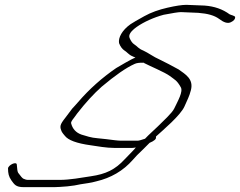

<svg xmlns="http://www.w3.org/2000/svg" viewBox="-20 -635 991 793"><path d="M749.9 -615C731.9 -615 705.5 -611 670.8 -603C636.1 -595 604.3 -584 575.7 -568C547 -552 529.1 -542 519 -535C483.8 -510 467.9 -479 471.7 -457C477.2 -442 485.1 -433 491.8 -428C505 -420 511.7 -409 526.2 -403L539.4 -397C523.3 -392 474.3 -362 460 -354C401.6 -314 348.6 -267 302.3 -213C294 -203 285.1 -194 277.9 -186L250.1 -149C226.3 -119 225.8 -112 235.6 -90C238.6 -85 242.9 -80 247.1 -75C261.1 -56 296.6 -43 354.3 -35C381.9 -31 418.6 -24 453.4 -24H525.4C530.2 -24 535.6 -25 541 -26C534.4 -17 524.3 -8 514.2 3L495.8 22C455.4 66 417.2 84 355.4 93C314.7 99 269.8 108 225.4 108H96C89 108 83 106 76.5 103C72.4 101 65.4 93 55.3 79C52.3 75 50.7 64 49.5 46C49.9 29 13 47 13.1 61C13.3 81 15.9 94 27 110C39.1 126 44.2 138 78.2 138H174C200.4 138 217.2 138 227.4 137C246 136 270 134 287.4 131L313.1 126C335.9 122 353.3 121 377.8 114C437.7 100 488.4 71 528.8 25L546.1 6C563.3 -11 581.7 -28 597.8 -45C616.9 -53 626.5 -61 624 -69C624.6 -70 624.6 -70 624 -71C652.5 -97 726.4 -159 742.2 -196C754 -224 761.1 -234 768.6 -263C780.2 -309 745.8 -328 718.1 -348C708.4 -354 646.9 -386 635.5 -391C618 -398 590.2 -418 572.2 -426C549.9 -435 548.6 -443 532.9 -453C526.9 -457 520.8 -465 515.3 -478C509.8 -491 519.9 -506 544.9 -524C573.5 -544 614.7 -563 656 -574C692.6 -581 716.5 -585 727.3 -585L798.8 -582C838.7 -579 865.8 -571 884.9 -557C904.5 -542 920 -537 933 -543C945.9 -549 951.4 -556 951.3 -564C951.3 -570 932.8 -573 928.2 -576C899.6 -597 865.5 -609 824.9 -612ZM576.2 -376 574.4 -375C599.1 -362 660 -337 681.7 -321C702.3 -305 710.1 -304 726.5 -275C737.5 -257 714.4 -218 699.7 -187C690.9 -168 652.8 -134 632 -113C614.7 -96 595.7 -80 579 -62C564.1 -57 553.9 -54 549.1 -54H477.1C471.1 -54 463.3 -55 453.1 -56C428.5 -59 407.4 -62 383.4 -64C355.8 -66 337.1 -73 316.7 -79C293.8 -87 279.3 -103 273.7 -126C272.4 -130 277.2 -138 286.1 -149L298.5 -166C333.5 -211 367.4 -248 400.1 -277C454.9 -323 500.2 -355 536.1 -371C544.4 -375 555.8 -376 567.8 -376Z"/></svg>

Font: MewTooHand
Style: UltimateItaWide
Weight: 400
Designer: Mew Too, Robert Jablonski
Version: Version 0.77